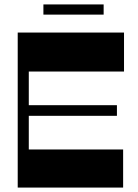

<svg xmlns="http://www.w3.org/2000/svg" viewBox="-20 -847 624 867"><path d="M60 0H536V-172H110V-324H508V-372H110V-524H540V-700H60ZM176 -781H448V-827H176Z"/></svg>

Font: Ribes
Style: Bold
Weight: 900
Designer: Luigi Gorlero
Foundry: Collletttivo
Version: Version 2.100;Glyphs 3.1.2 (3151)